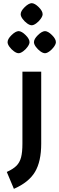

<svg xmlns="http://www.w3.org/2000/svg" viewBox="-20 -924 374 1216"><path d="M23 165Q63 147 84 126Q105 105 113.5 72.5Q122 40 122 -14V-470H241V-14Q241 99 201.5 165Q162 231 68 272ZM28 -657Q28 -677 53 -701.5Q78 -726 98 -727Q118 -726 142.5 -701.5Q167 -677 167 -657Q167 -645 155 -628Q143 -611 126.5 -599Q110 -587 98 -587Q85 -587 68.5 -599Q52 -611 40 -627.5Q28 -644 28 -657ZM195 -657Q195 -677 220 -701.5Q245 -726 265 -727Q285 -726 309.5 -701.5Q334 -677 334 -657Q334 -645 322 -628Q310 -611 293.5 -599Q277 -587 265 -587Q252 -587 235.5 -599Q219 -611 207 -627.5Q195 -644 195 -657ZM111 -834Q111 -854 136 -878.5Q161 -903 181 -904Q201 -903 225.5 -878.5Q250 -854 250 -834Q250 -822 238 -805Q226 -788 209.5 -776Q193 -764 181 -764Q168 -764 151.5 -776Q135 -788 123 -804.5Q111 -821 111 -834Z"/></svg>

Font: Changa SemiBold
Style: Regular
Weight: 600
Designer: Eduardo Rodriguez Tunni
Foundry: Eduardo Rodriguez Tunni
Version: Version 2.002; ttfautohint (v1.5) -l 8 -r 50 -G 150 -x 14 -H